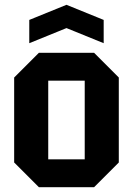

<svg xmlns="http://www.w3.org/2000/svg" viewBox="-20 -780 554 800"><path d="M39 -103V-457L142 -560H372L475 -457V-103L372 0H142ZM181 -116H333V-444H181ZM102 -600V-697L257 -760L412 -697V-600L257 -663Z"/></svg>

Font: Tektur SemiCondensed SemiBold
Style: Regular
Weight: 600
Width: 4
Designer: Adam Jagosz
Foundry: Adam Jagosz
Version: Version 1.005;gftools[0.9.30]